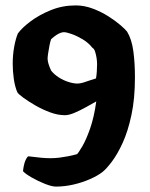

<svg xmlns="http://www.w3.org/2000/svg" viewBox="-20 -585 555 710"><path d="M187 105Q172 105 146.5 95Q121 85 97.5 71.5Q74 58 65 48Q68 22 74 8.5Q80 -5 85 -7Q116 -3 134 -1.5Q152 0 166 0Q184 0 199.5 -2Q215 -4 231 -7Q247 -10 265 -15Q271 -21 285 -45Q299 -69 313.5 -110.5Q328 -152 336 -210Q320 -201 298.5 -189Q277 -177 256 -168Q235 -159 220 -159Q194 -159 165.5 -169.5Q137 -180 111 -195Q85 -210 66.5 -223.5Q48 -237 44 -244Q35 -265 31 -293.5Q27 -322 27 -349Q27 -382 32.5 -412Q38 -442 46 -461Q61 -482 93 -506Q125 -530 168 -547.5Q211 -565 260 -565Q292 -565 323.5 -553Q355 -541 381 -524.5Q407 -508 425.5 -492Q444 -476 450 -468Q467 -440 473 -396.5Q479 -353 479 -299Q479 -220 466 -159.5Q453 -99 433.5 -56.5Q414 -14 393.5 13Q373 40 359 51Q341 65 312.5 77.5Q284 90 251.5 97.5Q219 105 187 105ZM266 -276Q276 -276 287.5 -279.5Q299 -283 311.5 -287.5Q324 -292 335 -295Q337 -306 338 -320.5Q339 -335 339 -348Q339 -359 337 -371.5Q335 -384 331.5 -394.5Q328 -405 322 -408Q307 -427 286 -439.5Q265 -452 245.5 -459Q226 -466 216 -466Q211 -466 204 -463.5Q197 -461 188.5 -455.5Q180 -450 169 -440Q166 -432 163 -417Q160 -402 158 -388Q156 -374 156 -368Q156 -361 159 -350Q162 -339 169 -324Q180 -310 197 -299Q214 -288 233 -282Q252 -276 266 -276Z"/></svg>

Font: Texturina Medium 12pt ExtraBold
Style: Regular
Weight: 800
Version: Version 1.002